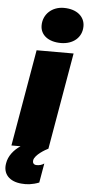

<svg xmlns="http://www.w3.org/2000/svg" viewBox="-78 -794 477 1029"><g transform="rotate(5 160.5 -279.5)"><path d="M7 0H56C19 25 -7 59 -13 97C-24 155 13 194 78 199C106 202 137 199 173 185L191 81C179 90 163 94 148 93C134 92 128 82 130 69C135 39 191 7 206 0L296 -520H97ZM223 -570C287 -570 336 -608 336 -670C336 -721 294 -759 223 -759C160 -759 112 -716 112 -655C112 -604 155 -570 223 -570Z"/></g></svg>

Font: Fixel Display Black
Style: Italic
Weight: 900
Italic angle: -10°
Designer: AlfaBravo + MacPaw
Foundry: Kyrylo Tkachov, Marchela Mozhyna, Serhii Makarenko, Maria Weinstein, Zakhar Kryvoshyya
Version: Version 1.210;Glyphs 3.2 (3217)